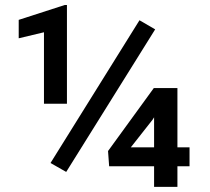

<svg xmlns="http://www.w3.org/2000/svg" viewBox="-20 -728 819 748"><path d="M240.8 -708.5V-323.9H151.3V-602.3L52.9 -578.8V-650.6L232.2 -708.5ZM584.5 -613.6 237.9 -58.2 176.8 -93 523.4 -649.1ZM718.4 -154.1V-80.3H671.2V0H580.3V-80.3H405.2L400.9 -139.6L579.2 -384.9H671.2V-154.1ZM489.7 -154.1H580.3V-271L574.2 -261.4Z"/></svg>

Font: Interface Medium
Style: Regular
Weight: 500
Designer: Rasmus Andersson
Foundry: rsms
Version: Version 1.8